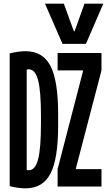

<svg xmlns="http://www.w3.org/2000/svg" viewBox="-20 -1020 590 1050"><path d="M119 10Q82 10 33 -2V-728Q82 -740 119 -740Q214 -740 256 -659.5Q298 -579 298 -395V-335Q298 -151 256 -70.5Q214 10 119 10ZM108 -103Q115 -96 122 -92.5Q129 -89 137 -89Q173 -89 188.5 -149Q204 -209 204 -343V-388Q204 -521 188.5 -581Q173 -641 137 -641Q129 -641 122 -638Q115 -635 108 -628L126 -665V-65ZM295 0V-95L434 -631V-635H295V-730H535V-635L395 -99V-95H535V0ZM322 -780 226 -1000H329L384 -849H388L442 -1000H545L450 -780Z"/></svg>

Font: M PLUS Code Latin SemiExpanded Medium
Style: Regular
Weight: 500
Width: 6
Designer: Coji Morishita
Foundry: UNDERFOREST DESIGN
Version: Version 1.002; ttfautohint (v1.8.3)